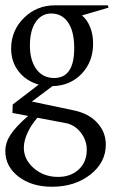

<svg xmlns="http://www.w3.org/2000/svg" viewBox="-23 -442 429 724"><path d="M19 -258.8Q19 -326.7 67.1 -374.3Q115.2 -421.9 184.1 -421.9H383.8L386.2 -413.1L286.1 -383.8Q305.7 -367.7 316.9 -339.8Q328.1 -312 328.1 -277.8Q328.1 -209 284.9 -163.8Q241.7 -118.7 174.8 -117.2L97.2 -59.1L254.9 -25.9Q311.5 -14.2 343.8 21Q376 56.2 376 103Q376 170.9 317.4 216.6Q258.8 262.2 172.9 262.2Q96.2 262.2 46.6 223.9Q-2.9 185.5 -2.9 127.9Q-2.9 96.2 16.4 66.4Q35.6 36.6 83 -4.9L23.9 -16.1L24.9 -47.9L123 -123Q75.2 -136.7 47.1 -172.9Q19 -209 19 -258.8ZM66.9 115.2Q66.9 159.7 104.7 192.4Q142.6 225.1 195.8 225.1Q244.1 225.1 274.2 196.8Q304.2 168.5 304.2 123Q304.2 86.4 281.2 57.4Q258.3 28.3 224.1 22L118.2 2Q95.2 27.8 81.1 58.1Q66.9 88.4 66.9 115.2ZM89.8 -272.9Q89.4 -215.3 113.8 -181.6Q138.2 -147.9 181.2 -147.9Q258.3 -147.9 256.8 -264.2Q256.3 -324.7 233.4 -357.9Q210.4 -391.1 169.9 -391.1Q134.3 -391.1 112.3 -359.9Q90.3 -328.6 89.8 -272.9Z"/></svg>

Font: Halibut Cnd
Style: Regular
Weight: 400
Width: 3
Designer: Matteo Maggi
Foundry: Collletttivo
Version: Version 3.080 | FøM Fix